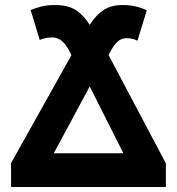

<svg xmlns="http://www.w3.org/2000/svg" viewBox="-20 -744 704 764"><path d="M24 0H640V-94L412 -525L419 -538Q430 -560 445.5 -576Q461 -592 484 -592Q499 -592 509 -589Q519 -586 527 -582L564 -703Q543 -713 520 -718.5Q497 -724 468 -724Q421 -724 390.5 -703Q360 -682 337 -645Q314 -682 283 -703Q252 -724 198 -724Q167 -724 144 -718Q121 -712 102 -704L138 -585Q147 -589 159.5 -592Q172 -595 188 -595Q230 -595 258 -537L264 -524L24 -95ZM194 -134 337 -400 471 -134Z"/></svg>

Font: Noto Sans UI Extra
Style: Regular
Weight: 800
Designer: Monotype Design Team
Foundry: Monotype Imaging Inc.
Version: Version 1.901